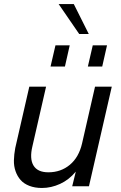

<svg xmlns="http://www.w3.org/2000/svg" viewBox="-20 -912 593 940"><path d="M367.7 -745.6 267.1 -892.1H341.3L414.6 -745.6ZM227.5 -586.4 251.5 -689.9H321.3L297.9 -586.4ZM410.2 -586.4 434.1 -689.9H503.9L480.5 -586.4ZM185.5 8.3Q150.4 8.3 123.5 -2.2Q96.7 -12.7 80.8 -30.8Q64.9 -48.8 56.2 -73.7Q47.4 -98.6 48.1 -127.2Q48.8 -155.8 54.7 -187.5L123.5 -487.8H205.6L138.7 -195.8Q124 -134.8 144 -101.6Q164.1 -68.4 216.8 -68.4Q277.8 -68.4 322 -105.2Q366.2 -142.1 381.8 -210L445.3 -487.8H527.3L415.5 0H333.5L351.1 -71.8Q317.9 -31.7 274.2 -11.7Q230.5 8.3 185.5 8.3Z"/></svg>

Font: HK Grotesk Medium Legacy Italic
Style: Regular
Weight: 500
Italic angle: -13°
Designer: Alfredo Marco Pradil
Foundry: Hanken Design Co.
Version: Version 2.022;PS 002.022;hotconv 1.0.88;makeotf.lib2.5.64775